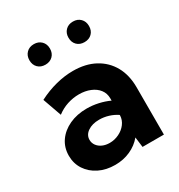

<svg xmlns="http://www.w3.org/2000/svg" viewBox="-171 -824 886 950"><g transform="rotate(-30 272.5 -349.5)"><path d="M495.1 0H373L365.7 -58.1Q338.9 -25.9 299.3 -8.1Q259.8 9.8 212.4 9.8Q161.1 9.8 121.1 -10Q81.1 -29.8 58.1 -64.7Q35.2 -99.6 35.2 -144Q35.2 -190.9 60.1 -226.6Q85 -262.2 128.7 -282.5Q172.4 -302.7 228 -302.7Q260.7 -302.7 293.7 -295.4Q326.7 -288.1 355 -274.9V-287.6Q355 -316.9 338.6 -338.1Q322.3 -359.4 293.7 -371.1Q265.1 -382.8 230 -382.8Q196.3 -382.8 163.3 -372.1Q130.4 -361.3 102.5 -339.8L64.5 -446.8Q113.8 -472.2 164.3 -485.1Q214.8 -498 262.2 -498Q333.5 -498 385.7 -470Q438 -441.9 466.6 -390.9Q495.1 -339.8 495.1 -270ZM243.2 -98.1Q271 -98.1 296.4 -110.4Q321.8 -122.6 337.6 -143.6Q353.5 -164.6 354.5 -189.9V-193.4Q333 -208 306.9 -216.1Q280.8 -224.1 253.9 -224.1Q213.9 -224.1 188.5 -206.5Q163.1 -189 163.1 -161.1Q163.1 -143.1 173.6 -128.7Q184.1 -114.3 202.1 -106.2Q220.2 -98.1 243.2 -98.1ZM384.3 -592.3Q357.9 -592.3 341.8 -608.4Q325.7 -624.5 325.7 -650.9Q325.7 -676.8 341.8 -693.1Q357.9 -709.5 384.3 -709.5Q410.6 -709.5 426.8 -693.1Q442.9 -676.8 442.9 -650.9Q442.9 -624.5 426.8 -608.4Q410.6 -592.3 384.3 -592.3ZM161.1 -592.3Q134.8 -592.3 118.7 -608.4Q102.5 -624.5 102.5 -650.9Q102.5 -676.8 118.7 -693.1Q134.8 -709.5 161.1 -709.5Q187 -709.5 203.4 -693.1Q219.7 -676.8 219.7 -650.9Q219.7 -624.5 203.4 -608.4Q187 -592.3 161.1 -592.3Z"/></g></svg>

Font: Kumbh Sans
Style: Bold
Weight: 700
Version: Version 1.005